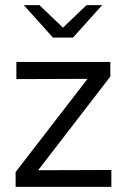

<svg xmlns="http://www.w3.org/2000/svg" viewBox="-20 -730 499 750"><path d="M41 0ZM41 0V-58L322 -422L44 -421V-488H411V-431L129 -65L415 -66V0ZM134 -710 226 -622 318 -710H379L265 -583H187L73 -710Z"/></svg>

Font: Rosa Sans Light
Style: Regular
Weight: 300
Designer: Pentagram / MCKL
Foundry: Pentagram / MCKL
Version: Version 1.005;September 16, 2019;FontCreator 11.5.0.2425 64-